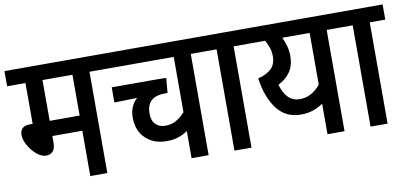

<svg xmlns="http://www.w3.org/2000/svg" viewBox="-62 -816 2144 1010"><g transform="rotate(-10 1010.0 -311.0)"><path d="M440 -541V0H349V-242H189V-208Q189 -175 175.5 -160.5Q162 -146 140 -146Q115 -146 89.5 -167.5Q64 -189 47 -219.5Q30 -250 30 -276Q30 -296 42 -309.5Q54 -323 85 -323H98V-541H0V-622H522V-541ZM349 -541H189V-323H349Z M1063 -541H981V0H890V-145Q869 -130 841 -120.5Q813 -111 778 -111Q708 -111 665 -152.5Q622 -194 622 -264Q622 -325 663 -362L541 -359V-440H785Q799 -440 812.5 -439.5Q826 -439 832 -439L825 -360H812Q713 -360 713 -270Q713 -231 732.5 -211.5Q752 -192 785 -192Q818 -192 843.5 -207Q869 -222 890 -246V-541H509V-622H1063Z M1210 -541V0H1119V-541H1050V-622H1293V-541Z M1790 -622V-541H1707V0H1616V-163Q1593 -147 1564 -136.5Q1535 -126 1497 -126Q1417 -126 1370 -187Q1323 -248 1308 -352Q1356 -365 1380 -388.5Q1404 -412 1404 -455Q1404 -480 1396 -502Q1388 -524 1378 -541H1280V-622ZM1407 -301Q1434 -207 1504 -207Q1540 -207 1567.5 -223Q1595 -239 1616 -265V-541H1470Q1481 -518 1488 -492Q1495 -466 1495 -441Q1495 -389 1471.5 -355Q1448 -321 1407 -301Z M1937 -541V0H1846V-541H1777V-622H2020V-541Z"/></g></svg>

Font: Noto Sans Condensed Medium
Style: Italic
Weight: 500
Width: 3
Italic angle: -12°
Designer: Monotype Design Team
Foundry: Monotype Imaging Inc.
Version: Version 2.013; ttfautohint (v1.8.4.7-5d5b)